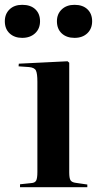

<svg xmlns="http://www.w3.org/2000/svg" viewBox="-47 -776 408 796"><path d="M36 0V-12L83 -17Q98 -18 103 -27.5Q108 -37 108 -63V-437Q108 -471 102 -483.5Q96 -496 73 -498L30 -501L31 -512L233 -522L240 -516V-61Q240 -37 245.5 -28.5Q251 -20 267 -18L315 -11V0ZM262 -619Q229 -619 209 -637.5Q189 -656 189 -688Q189 -718 209 -737Q229 -756 262 -756Q296 -756 315.5 -737.5Q335 -719 335 -688Q335 -657 315 -638Q295 -619 262 -619ZM45 -619Q13 -619 -7 -637.5Q-27 -656 -27 -688Q-27 -718 -7.5 -737Q12 -756 45 -756Q80 -756 99.5 -737.5Q119 -719 119 -688Q119 -657 98.5 -638Q78 -619 45 -619Z"/></svg>

Font: Literata 72pt SemiBold
Style: Regular
Weight: 600
Designer: Latin by Veronika Burian and Jose Scaglione. Greek by Irene Vlachou. Cyrillic by Vera Evstafieva.
Foundry: TypeTogether
Version: Version 3.002